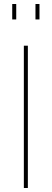

<svg xmlns="http://www.w3.org/2000/svg" viewBox="-20 -938 258 958"><path d="M41 -841V-918H61V-841ZM157 -841V-918H177V-841ZM99 0V-710H119V0Z"/></svg>

Font: Raleway-v4020 Thin
Style: Regular
Weight: 250
Designer: Matt McInerney, Pablo Impallari, Rodrigo Fuenzalida
Foundry: Matt McInerney, Pablo Impallari, Rodrigo Fuenzalida
Version: Version 4.020;PS 004.020;hotconv 1.0.88;makeotf.lib2.5.64775